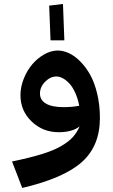

<svg xmlns="http://www.w3.org/2000/svg" viewBox="-20 -659 561 957"><path d="M300.8 -458H231.9L225.1 -630.9L293.9 -639.2ZM268.1 -407.2Q294.9 -407.2 323.5 -394Q352.1 -380.9 379.9 -353Q407.7 -325.2 429.4 -286.4Q451.2 -247.6 464.6 -191.4Q478 -135.3 478 -70.8Q478 68.8 387.5 149.2Q296.9 229.5 90.8 277.8L40 146Q129.4 127.4 189.2 108.9Q249 90.3 286.1 68.4Q323.2 46.4 343 24.4Q362.8 2.4 377 -28.8Q338.9 0 272.9 0Q193.4 0 137.7 -53.5Q82 -106.9 82 -184.1Q82 -226.1 98.6 -267.3Q115.2 -308.6 141.4 -339.1Q167.5 -369.6 201.2 -388.4Q234.9 -407.2 268.1 -407.2ZM295.9 -125Q340.3 -125 375 -131.8Q367.7 -169.4 354 -198.7Q340.3 -228 324.2 -244.6Q308.1 -261.2 292 -269.5Q275.9 -277.8 261.2 -277.8Q231 -277.8 205.1 -251.7Q179.2 -225.6 179.2 -192.9Q179.2 -160.2 209.2 -142.6Q239.3 -125 295.9 -125Z"/></svg>

Font: FiraGO SemiBold
Style: Italic
Weight: 600
Italic angle: -8°
Designer: bBox Type GmbH
Foundry: bBox Type GmbH
Version: Version 1.001;PS 001.001;hotconv 1.0.88;makeotf.lib2.5.64775